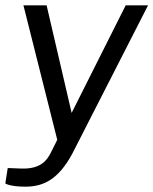

<svg xmlns="http://www.w3.org/2000/svg" viewBox="-25 -536 576 721"><path d="M70 165C138 165 194 138 246 42L531 -516H447L244 -112L150 -516H63L190 -11L165 39C151 66 128 99 56 97L4 95L-5 153C-5 153 12 165 70 165Z"/></svg>

Font: United Sans
Style: Italic
Weight: 400
Italic angle: -8°
Designer: Pablo Impallari, Rodrigo Fuenzalida (Modified by Dan O. Williams)
Version: Version 1.000;PS 001.000;hotconv 1.0.88;makeotf.lib2.5.64775